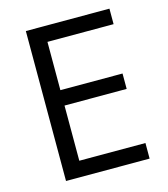

<svg xmlns="http://www.w3.org/2000/svg" viewBox="-107 -798 771 883"><g transform="rotate(-15 278.0 -357.0)"><path d="M496.1 0H98.1V-713.9H496.1V-640.1H181.2V-410.2H477.1V-336.9H181.2V-74.2H496.1Z"/></g></svg>

Font: Zoram GWebM
Style: Regular
Weight: 400
Foundry: Ascender Corporation
Version: Version 1.000